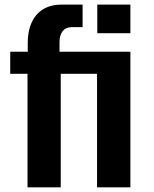

<svg xmlns="http://www.w3.org/2000/svg" viewBox="-20 -804 662 824"><path d="M539.6 -582H235.4V-623C235.4 -661.1 252.4 -687.5 288.1 -687.5H334.5V-784.2H243.2C147.9 -784.2 99.1 -717.8 99.1 -620.1V-582H23.9V-487.3H98.1V0H240.7V-487.3H396.5V0H539.6ZM397.5 -784.2V-661.6H539.6V-784.2Z"/></svg>

Font: Decalotype SemiBold
Style: Regular
Weight: 600
Designer: Alfredo Marco Pradil
Foundry: Alfredo Marco Pradil
Version: Version 1.0